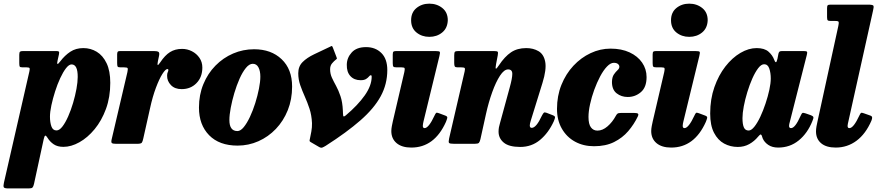

<svg xmlns="http://www.w3.org/2000/svg" viewBox="-81 -806 4922 1076"><path d="M50 -520H232Q245 -520 248.5 -517.2Q252 -514.5 249.5 -502L242 -468.5Q238 -451.5 240.8 -448Q243.5 -444.5 257 -462.5Q282 -495.5 313 -516Q344 -536.5 386 -536.5Q427 -536.5 461.2 -515.8Q495.5 -495 516.2 -452Q537 -409 537 -341.5Q537 -261.5 512.8 -195.5Q488.5 -129.5 449.2 -82Q410 -34.5 364 -8.8Q318 17 274.5 17Q241 17 219.8 2.5Q198.5 -12 185.5 -33.5Q177 -47.5 172.5 -45.8Q168 -44 164 -26.5L109.5 225Q106 240 101 245Q96 250 79 250H-33.5Q-57 250 -60 243Q-63 236 -59 218L83.5 -405Q86.5 -418.5 85 -423.5Q83.5 -428.5 68.5 -428.5H45.5Q32 -428.5 29.5 -433Q27 -437.5 27 -452.5V-499Q27 -513.5 31.8 -516.8Q36.5 -520 50 -520ZM199 -152Q199 -120.5 207 -97.8Q215 -75 235.5 -75Q252 -75 268.8 -96.8Q285.5 -118.5 301 -153.5Q316.5 -188.5 328.5 -229Q340.5 -269.5 347.5 -308Q354.5 -346.5 354.5 -374.5Q355 -445 320 -445Q305.5 -445 289 -423.8Q272.5 -402.5 256.5 -368Q240.5 -333.5 227.8 -293.5Q215 -253.5 207 -216Q199 -178.5 199 -152Z M593 -520H780Q798.5 -520 806.2 -515.8Q814 -511.5 810.5 -494L804 -463.5Q800.5 -445 802.8 -442Q805 -439 817 -456.5Q843.5 -496.5 872 -514.2Q900.5 -532 939.5 -532Q968.5 -532 994.5 -518.8Q1020.5 -505.5 1036.8 -481.8Q1053 -458 1053 -427.5Q1053 -374 1020.2 -340.2Q987.5 -306.5 937 -306.5Q898.5 -306.5 876.8 -329.2Q855 -352 855.5 -381.5Q855.5 -394.5 859 -401.2Q862.5 -408 862.5 -413.5Q862.5 -419 857 -419Q846.5 -419 829 -391.5Q811.5 -364 792.8 -314.2Q774 -264.5 759.5 -197.5L722 -30Q718.5 -13 713.8 -6.5Q709 0 687.5 0H570Q550.5 0 545.8 -4.5Q541 -9 544.5 -24L633 -402Q636.5 -419 634.2 -423.8Q632 -428.5 614.5 -428.5H594.5Q581 -428.5 578.2 -433Q575.5 -437.5 575.5 -453V-501Q575.5 -512 578.8 -516Q582 -520 593 -520Z M1034 -203Q1034 -274.5 1058.8 -334.5Q1083.5 -394.5 1126.5 -438.2Q1169.5 -482 1225.2 -506Q1281 -530 1343 -530Q1438.5 -530 1497.2 -474.2Q1556 -418.5 1556 -320.5Q1556 -249 1531.8 -188.5Q1507.5 -128 1465 -83.5Q1422.5 -39 1367.2 -14.5Q1312 10 1250.5 10Q1148 10 1091 -48.2Q1034 -106.5 1034 -203ZM1204.5 -133.5Q1204.5 -71.5 1249.5 -71.5Q1267 -71.5 1285 -93.5Q1303 -115.5 1319.8 -151.2Q1336.5 -187 1349.5 -228.2Q1362.5 -269.5 1370.2 -308.8Q1378 -348 1378 -376.5Q1378 -408 1367.5 -428.2Q1357 -448.5 1335.5 -448.5Q1316 -448.5 1297 -425.2Q1278 -402 1261.5 -364.8Q1245 -327.5 1232.2 -284.5Q1219.5 -241.5 1212 -201.5Q1204.5 -161.5 1204.5 -133.5Z M1940 -356.5Q1904 -356.5 1882.8 -379.5Q1861.5 -402.5 1862.5 -443.5Q1863 -482.5 1890.2 -512.2Q1917.5 -542 1970.5 -542Q2023 -542 2056.2 -509Q2089.5 -476 2089.5 -413.5Q2089.5 -334.5 2052.5 -266.5Q2015.5 -198.5 1939 -131.5Q1862.5 -64.5 1744.5 11Q1733 18 1725.2 21Q1717.5 24 1706 17L1660.5 -9.5Q1654.5 -13 1654 -16.2Q1653.5 -19.5 1656 -29.5Q1659.5 -46.5 1663.8 -69Q1668 -91.5 1667.5 -116Q1665.5 -160.5 1653.5 -196.8Q1641.5 -233 1627 -265.2Q1612.5 -297.5 1601.5 -329.2Q1590.5 -361 1590.5 -395.5Q1590.5 -434 1614.8 -458.2Q1639 -482.5 1679.5 -501.8Q1720 -521 1768.5 -544Q1776.5 -548.5 1778.8 -548.2Q1781 -548 1784.5 -539L1803.5 -489.5Q1807 -481.5 1807.2 -478.8Q1807.5 -476 1801 -471.5Q1791 -464 1780 -451Q1769 -438 1769 -418Q1769 -392.5 1779 -370.8Q1789 -349 1802.5 -324.5Q1816 -300 1827.2 -266.8Q1838.5 -233.5 1840.5 -185.5Q1841 -176.5 1841.2 -168.8Q1841.5 -161 1842.5 -156.5Q1844.5 -149 1857 -159.5Q1924.5 -216.5 1963.2 -271.5Q2002 -326.5 2002 -376.5Q2002 -384.5 1997 -384.5Q1992.5 -384.5 1987 -377.5Q1981.5 -370.5 1970.8 -363.5Q1960 -356.5 1940 -356.5Z M2223 -692.5Q2223 -736.5 2253 -761Q2283 -785.5 2325 -785.5Q2367.5 -785.5 2398 -761Q2428.5 -736.5 2428.5 -692.5Q2427 -648.5 2397.2 -624Q2367.5 -599.5 2325 -599.5Q2283 -599.5 2253 -624Q2223 -648.5 2223 -692.5ZM2381.5 -491.5 2292.5 -126Q2291 -121.5 2289.8 -113Q2288.5 -104.5 2288.5 -101Q2288.5 -88 2298.5 -88Q2310 -88 2324 -105.8Q2338 -123.5 2353 -156Q2359 -169 2362.8 -172.8Q2366.5 -176.5 2379 -171.5L2415 -158Q2427.5 -153.5 2425.5 -144.8Q2423.5 -136 2418 -122.5Q2353.5 21 2224 21Q2171 21 2141.5 -4Q2112 -29 2112 -71.5Q2112 -83.5 2115 -99.5Q2118 -115.5 2120.5 -126L2185 -402.5Q2188.5 -419 2186.5 -423.8Q2184.5 -428.5 2169 -428.5H2142.5Q2127.5 -428.5 2123.8 -432.5Q2120 -436.5 2120 -452V-500.5Q2120 -514 2124.5 -517Q2129 -520 2142 -520H2357Q2380.5 -520 2383.5 -515.5Q2386.5 -511 2381.5 -491.5Z M2489.5 -520H2685.5Q2704.5 -520 2708 -516Q2711.5 -512 2708.5 -496L2699 -446.5Q2694.5 -422.5 2698.2 -421.2Q2702 -420 2715 -440Q2747.5 -489 2782.8 -512.8Q2818 -536.5 2868 -536.5Q2907.5 -536.5 2937 -519.2Q2966.5 -502 2974.5 -459.5Q2982.5 -417 2959 -341L2893 -128Q2888 -112 2888 -103Q2888 -89.5 2899 -89.5Q2924.5 -89.5 2956 -158Q2962.5 -170.5 2966.8 -174.2Q2971 -178 2981.5 -174L3017.5 -160Q3029.5 -155 3029.5 -149Q3029.5 -143 3022.5 -126Q2993 -61.5 2945.8 -22Q2898.5 17.5 2834.5 17.5Q2771.5 17.5 2742.2 -6.8Q2713 -31 2713 -68.5Q2713 -80.5 2715.2 -93Q2717.5 -105.5 2721 -116L2775.5 -315.5Q2790 -367.5 2790 -392.2Q2790 -417 2766.5 -417Q2744 -417 2721 -381.8Q2698 -346.5 2677.5 -289.5Q2657 -232.5 2642.5 -167L2611.5 -26.5Q2608 -11 2602.8 -5.5Q2597.5 0 2578.5 0H2465Q2439.5 0 2435.5 -5.2Q2431.5 -10.5 2436 -30.5L2523 -406Q2526.5 -421 2523 -424.8Q2519.5 -428.5 2504 -428.5H2484Q2471 -428.5 2467.8 -433.5Q2464.5 -438.5 2464.5 -453V-495.5Q2464.5 -512 2468.8 -516Q2473 -520 2489.5 -520Z M3542.5 -374Q3542.5 -317 3510.8 -289.8Q3479 -262.5 3437 -262.5Q3401 -262.5 3374.8 -283Q3348.5 -303.5 3348.5 -346.5Q3349 -373.5 3359.2 -388.5Q3369.5 -403.5 3379.8 -412.8Q3390 -422 3390 -432Q3390 -441 3382 -447.5Q3374 -454 3359 -454Q3340.5 -454 3320.5 -433Q3300.5 -412 3282.2 -377.5Q3264 -343 3249.2 -302.5Q3234.5 -262 3225.8 -222Q3217 -182 3217 -150.5Q3217 -110 3230.8 -92Q3244.5 -74 3267 -74Q3296 -74 3323.5 -97.8Q3351 -121.5 3370 -156.5Q3374.5 -165 3379.5 -169Q3384.5 -173 3398.5 -173H3474Q3489.5 -173 3494.2 -169Q3499 -165 3493 -152.5Q3472 -109 3439.8 -71.2Q3407.5 -33.5 3360.5 -10Q3313.5 13.5 3248 13.5Q3188.5 13.5 3141.8 -12Q3095 -37.5 3067.8 -84.8Q3040.5 -132 3040.5 -196Q3040.5 -268.5 3065.2 -330.2Q3090 -392 3132.5 -437.5Q3175 -483 3228.8 -508.2Q3282.5 -533.5 3340.5 -533.5Q3402 -533.5 3447.2 -512.5Q3492.5 -491.5 3517.5 -455.2Q3542.5 -419 3542.5 -374Z M3679.5 -692.5Q3679.5 -736.5 3709.5 -761Q3739.5 -785.5 3781.5 -785.5Q3824 -785.5 3854.5 -761Q3885 -736.5 3885 -692.5Q3883.5 -648.5 3853.8 -624Q3824 -599.5 3781.5 -599.5Q3739.5 -599.5 3709.5 -624Q3679.5 -648.5 3679.5 -692.5ZM3838 -491.5 3749 -126Q3747.5 -121.5 3746.2 -113Q3745 -104.5 3745 -101Q3745 -88 3755 -88Q3766.5 -88 3780.5 -105.8Q3794.5 -123.5 3809.5 -156Q3815.5 -169 3819.2 -172.8Q3823 -176.5 3835.5 -171.5L3871.5 -158Q3884 -153.5 3882 -144.8Q3880 -136 3874.5 -122.5Q3810 21 3680.5 21Q3627.5 21 3598 -4Q3568.5 -29 3568.5 -71.5Q3568.5 -83.5 3571.5 -99.5Q3574.5 -115.5 3577 -126L3641.5 -402.5Q3645 -419 3643 -423.8Q3641 -428.5 3625.5 -428.5H3599Q3584 -428.5 3580.2 -432.5Q3576.5 -436.5 3576.5 -452V-500.5Q3576.5 -514 3581 -517Q3585.5 -520 3598.5 -520H3813.5Q3837 -520 3840 -515.5Q3843 -511 3838 -491.5Z M4472 -128Q4444.5 -59 4395.2 -19Q4346 21 4280 21Q4246.5 21 4224.5 6Q4202.5 -9 4193.5 -30Q4191.5 -36 4190.2 -39.5Q4189 -43 4188 -46.5Q4184 -54 4180 -52Q4176 -50 4167 -39.5Q4146.5 -14.5 4118 1.5Q4089.5 17.5 4053.5 17.5Q4012 17.5 3977 -1.5Q3942 -20.5 3920.5 -61.8Q3899 -103 3899 -170Q3899 -250.5 3922.5 -317.5Q3946 -384.5 3984.2 -433.5Q4022.5 -482.5 4068.5 -509.5Q4114.5 -536.5 4159.5 -536.5Q4203 -536.5 4225.8 -516.5Q4248.5 -496.5 4258 -470.5Q4262 -458.5 4266.8 -457.5Q4271.5 -456.5 4276 -476.5L4281.5 -505Q4283.5 -513 4287.2 -516.5Q4291 -520 4303 -520H4422Q4439 -520 4441.5 -515.8Q4444 -511.5 4440.5 -498L4345 -122Q4343.5 -117.5 4342.2 -110.8Q4341 -104 4341 -100.5Q4341 -88 4352 -88Q4363.5 -88 4376.8 -104.8Q4390 -121.5 4406.5 -158.5Q4412 -171 4416 -173Q4420 -175 4434 -170.5L4464 -160Q4475.5 -155.5 4477.2 -149.8Q4479 -144 4472 -128ZM4238.5 -366Q4238.5 -397.5 4230.2 -421.8Q4222 -446 4201.5 -446Q4185 -446 4168 -423.8Q4151 -401.5 4135.2 -366Q4119.5 -330.5 4107 -289.5Q4094.5 -248.5 4087.2 -210Q4080 -171.5 4080 -144Q4080 -109.5 4087.8 -92Q4095.5 -74.5 4114.5 -74.5Q4129.5 -74.5 4146.5 -95.8Q4163.5 -117 4179.8 -151.5Q4196 -186 4209.2 -225.8Q4222.5 -265.5 4230.5 -302.5Q4238.5 -339.5 4238.5 -366Z M4811.5 -746 4673.5 -125.5Q4672 -120.5 4670.5 -112.2Q4669 -104 4669 -100.5Q4669 -88 4679 -88Q4691 -88 4705 -106Q4719 -124 4734.5 -157.5Q4740 -169.5 4743.8 -172.8Q4747.5 -176 4759 -171.5L4794.5 -159Q4805.5 -155.5 4806.5 -148.8Q4807.5 -142 4802.5 -129.5Q4770.5 -55.5 4719 -17.2Q4667.5 21 4602.5 21Q4549.5 21 4520.8 -3.2Q4492 -27.5 4492 -70Q4492 -82 4494.8 -98.2Q4497.5 -114.5 4500.5 -126L4617 -660Q4620.5 -676.5 4619.2 -682.5Q4618 -688.5 4601 -688.5H4576.5Q4562 -688.5 4558 -692Q4554 -695.5 4554 -709.5V-760.5Q4554 -773 4557.8 -776.5Q4561.5 -780 4574 -780H4783.5Q4810.5 -780 4813.8 -773.8Q4817 -767.5 4811.5 -746Z"/></svg>

Font: Besley* Narrow Heavy
Style: Italic
Weight: 800
Width: 4
Italic angle: -13°
Designer: Owen Earl
Foundry: indestructible type*
Version: Version 3.000; ttfautohint (v1.8.3)